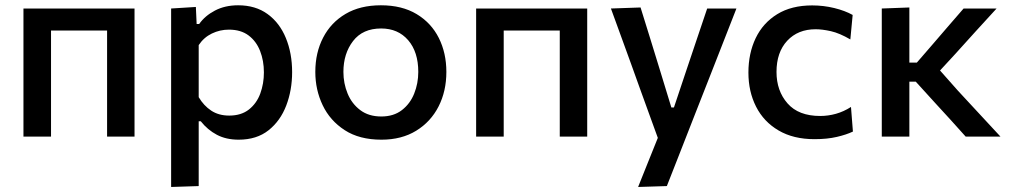

<svg xmlns="http://www.w3.org/2000/svg" viewBox="-20 -530 3918 745"><path d="M71 0V-497H502V0H395.5V-411.5H178V0Z M644 195.5V-497L740 -503L743 -437H753Q775 -468.5 814 -489Q853 -509.5 904 -509.5Q971.5 -509.5 1018.2 -475.5Q1065 -441.5 1089.2 -382.5Q1113.5 -323.5 1113.5 -250Q1113.5 -180.5 1090.8 -120.8Q1068 -61 1022 -24.5Q976 12 906 12Q857.5 12 821.5 -7Q785.5 -26 759 -59.5H751V192ZM869.5 -81.5Q916 -81.5 946 -105.2Q976 -129 990 -167.2Q1004 -205.5 1004 -249Q1004 -294.5 989.2 -332.2Q974.5 -370 944.5 -392.5Q914.5 -415 868 -415Q833.5 -415 802.2 -400Q771 -385 751 -355V-153Q770.5 -120 799.5 -100.8Q828.5 -81.5 869.5 -81.5Z M1460 12Q1374.5 12 1317.5 -25Q1260.5 -62 1232 -121.8Q1203.5 -181.5 1203.5 -251Q1203.5 -325.5 1233.8 -384Q1264 -442.5 1320.8 -476Q1377.5 -509.5 1458 -509.5Q1540 -509.5 1596.8 -475.2Q1653.5 -441 1682.8 -382.5Q1712 -324 1712 -251Q1712 -176.5 1681.8 -117Q1651.5 -57.5 1595 -22.8Q1538.5 12 1460 12ZM1459.5 -78Q1507.5 -78 1539.5 -102.8Q1571.5 -127.5 1587.2 -167Q1603 -206.5 1603 -251Q1603 -328.5 1563.8 -374Q1524.5 -419.5 1459 -419.5Q1387.5 -419.5 1350 -370.8Q1312.5 -322 1312.5 -251Q1312.5 -206.5 1328.8 -167Q1345 -127.5 1377.8 -102.8Q1410.5 -78 1459.5 -78Z M1827.5 0V-497H2258.5V0H2152V-411.5H1934.5V0Z M2456 195.5Q2475 148.5 2494.2 100.2Q2513.5 52 2532.5 5Q2515 -43 2497.2 -92.2Q2479.5 -141.5 2462.5 -188L2430 -278.5Q2410.5 -332 2390.2 -388Q2370 -444 2350.5 -497L2465.5 -501Q2484.5 -440 2502.5 -382Q2520.5 -324 2539 -263.5L2585 -113H2595L2645.5 -264Q2665.5 -323 2684.8 -380.8Q2704 -438.5 2724 -497H2837.5Q2822 -457 2807.2 -419.5Q2792.5 -382 2775 -337.2Q2757.5 -292.5 2733 -230L2678 -90Q2641 5 2614.8 71.5Q2588.5 138 2567.5 192Z M3140.5 10Q3058.5 10 3001 -23.8Q2943.5 -57.5 2913.8 -116Q2884 -174.5 2884 -248.5Q2884 -323 2912.2 -382Q2940.5 -441 2995.8 -475Q3051 -509 3131.5 -509Q3175.5 -509 3217.2 -498.8Q3259 -488.5 3288.5 -472L3279.5 -377Q3237.5 -401.5 3204 -409Q3170.5 -416.5 3145 -416.5Q3076 -416.5 3034.5 -371.8Q2993 -327 2993 -251Q2993 -177.5 3035.8 -128.8Q3078.5 -80 3162.5 -80Q3193.5 -80 3223.8 -88.5Q3254 -97 3282 -115L3289.5 -19.5Q3264.5 -7.5 3227.2 1.2Q3190 10 3140.5 10Z M3401.5 0V-497L3508.5 -501V-287H3537.5L3601.5 -361Q3630.5 -395 3660.2 -429.2Q3690 -463.5 3719 -497H3847Q3806.5 -453 3766.5 -409Q3726.5 -365 3687 -321L3627.5 -256.5L3697.5 -177.5Q3738.5 -133 3780 -88.5Q3821.5 -44 3862 0H3727Q3697.5 -33 3667.8 -65.8Q3638 -98.5 3608.5 -130.5L3533.5 -213H3508.5V0Z"/></svg>

Font: Commissioner Medium
Style: Regular
Weight: 500
Designer: Kostas Bartsokas
Foundry: Kostas Bartsokas
Version: Version 1.000; ttfautohint (v1.8.3)